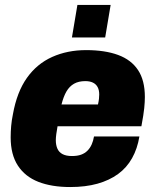

<svg xmlns="http://www.w3.org/2000/svg" viewBox="-20 -742 628 774"><path d="M263 12Q188 12 134.5 -9Q81 -30 52 -74.5Q23 -119 23 -188Q23 -211 25 -234Q27 -257 32 -281Q48 -371 88.5 -428Q129 -485 190.5 -512.5Q252 -540 327 -540Q403 -540 456 -520.5Q509 -501 536.5 -459.5Q564 -418 564 -351Q564 -332 561.5 -306.5Q559 -281 550 -233H212Q209 -217 207 -202Q205 -187 205 -177Q205 -157 211.5 -142.5Q218 -128 232.5 -120.5Q247 -113 270 -113Q292 -113 307 -118.5Q322 -124 332.5 -134.5Q343 -145 349.5 -159.5Q356 -174 359 -192H542Q534 -143 512.5 -104.5Q491 -66 456 -40.5Q421 -15 373 -1.5Q325 12 263 12ZM228 -321H375Q378 -334 379 -344Q380 -354 380 -361Q380 -379 373.5 -391Q367 -403 354.5 -409Q342 -415 324 -415Q297 -415 278.5 -404.5Q260 -394 248 -373.5Q236 -353 228 -321ZM270 -591 292 -722H426L404 -591Z"/></svg>

Font: Archivo SemiCondensed Black
Style: Italic
Weight: 900
Width: 4
Italic angle: -10°
Designer: Hector Gatti
Foundry: Omnibus-Type
Version: Version 2.001